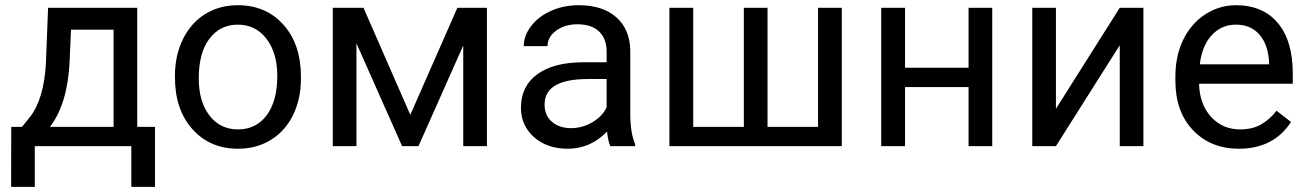

<svg xmlns="http://www.w3.org/2000/svg" viewBox="-20 -558 4992 733"><path d="M64 -73.7 95.2 -112.3Q147.9 -180.7 155.3 -317.4L163.6 -528.3H503.9V-73.7H571.8V155.3H481.4V0H112.8V155.3H22.5L22.9 -73.7ZM170.9 -73.7H413.6V-444.8H251L245.6 -318.8Q237.3 -161.1 170.9 -73.7Z M647.9 -269Q647.9 -346.7 678.5 -408.7Q709 -470.7 763.4 -504.4Q817.9 -538.1 887.7 -538.1Q995.6 -538.1 1062.3 -463.4Q1128.9 -388.7 1128.9 -264.6V-258.3Q1128.9 -181.2 1099.4 -119.9Q1069.8 -58.6 1014.9 -24.4Q960 9.8 888.7 9.8Q781.2 9.8 714.6 -64.9Q647.9 -139.6 647.9 -262.7ZM738.8 -258.3Q738.8 -170.4 779.5 -117.2Q820.3 -64 888.7 -64Q957.5 -64 998 -117.9Q1038.6 -171.9 1038.6 -269Q1038.6 -356 997.3 -409.9Q956.1 -463.9 887.7 -463.9Q820.8 -463.9 779.8 -410.6Q738.8 -357.4 738.8 -258.3Z M1546.4 -119.6 1726.1 -528.3H1838.9V0H1748.5V-384.3L1577.6 0H1515.1L1340.8 -392.6V0H1250.5V-528.3H1367.7Z M2310.1 0Q2302.2 -15.6 2297.4 -55.7Q2234.4 9.8 2147 9.8Q2068.8 9.8 2018.8 -34.4Q1968.8 -78.6 1968.8 -146.5Q1968.8 -229 2031.5 -274.7Q2094.2 -320.3 2208 -320.3H2295.9V-361.8Q2295.9 -409.2 2267.6 -437.3Q2239.3 -465.3 2184.1 -465.3Q2135.7 -465.3 2103 -440.9Q2070.3 -416.5 2070.3 -381.8H1979.5Q1979.5 -421.4 2007.6 -458.3Q2035.6 -495.1 2083.7 -516.6Q2131.8 -538.1 2189.5 -538.1Q2280.8 -538.1 2332.5 -492.4Q2384.3 -446.8 2386.2 -366.7V-123.5Q2386.2 -50.8 2404.8 -7.8V0ZM2160.2 -68.8Q2202.6 -68.8 2240.7 -90.8Q2278.8 -112.8 2295.9 -147.9V-256.3H2225.1Q2059.1 -256.3 2059.1 -159.2Q2059.1 -116.7 2087.4 -92.8Q2115.7 -68.8 2160.2 -68.8Z M2626.5 -528.3V-73.7H2819.8V-528.3H2910.2V-73.7H3103V-528.3H3193.8V0H2535.6V-528.3Z M3768.1 0H3677.7V-225.6H3435.1V0H3344.2V-528.3H3435.1V-299.3H3677.7V-528.3H3768.1Z M4254.9 -528.3H4345.2V0H4254.9V-385.3L4011.2 0H3920.9V-528.3H4011.2V-142.6Z M4709.5 9.8Q4602.1 9.8 4534.7 -60.8Q4467.3 -131.3 4467.3 -249.5V-266.1Q4467.3 -344.7 4497.3 -406.5Q4527.3 -468.3 4581.3 -503.2Q4635.3 -538.1 4698.2 -538.1Q4801.3 -538.1 4858.4 -470.2Q4915.5 -402.3 4915.5 -275.9V-238.3H4557.6Q4559.6 -160.2 4603.3 -112.1Q4647 -64 4714.4 -64Q4762.2 -64 4795.4 -83.5Q4828.6 -103 4853.5 -135.3L4908.7 -92.3Q4842.3 9.8 4709.5 9.8ZM4698.2 -463.9Q4643.6 -463.9 4606.4 -424.1Q4569.3 -384.3 4560.5 -312.5H4825.2V-319.3Q4821.3 -388.2 4788.1 -426Q4754.9 -463.9 4698.2 -463.9Z"/></svg>

Font: SteelSelectRoboto
Style: Roboto-Regular
Weight: 400
Designer: Google
Version: Version 2.137; 2017